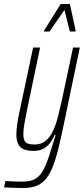

<svg xmlns="http://www.w3.org/2000/svg" viewBox="-66 -748 420 962"><path d="M51 194Q38 194 22 193.5Q6 193 -11.5 192.5Q-29 192 -46 191L-39 159Q-31 159 -18 160Q-5 161 11.5 161.5Q28 162 44 162Q75 162 97 154.5Q119 147 135.5 127Q152 107 166.5 71Q181 35 197 -21Q201 -34 205 -46.5Q209 -59 213 -72H208Q200 -53 187 -34.5Q174 -16 153.5 -4Q133 8 102 8Q72 8 53 0Q34 -8 25 -26.5Q16 -45 16 -75Q16 -96 20 -124.5Q24 -153 32 -190L100 -510H135L69 -195Q61 -155 56 -126.5Q51 -98 51 -78Q51 -56 56.5 -44Q62 -32 75 -28Q88 -24 108 -24Q141 -24 163.5 -43Q186 -62 200.5 -94Q215 -126 225 -165.5Q235 -205 244 -246L300 -510H334L244 -79Q228 -3 212 49Q196 101 175.5 133Q155 165 125 179.5Q95 194 51 194ZM154 -590 155 -595 238 -728H284L313 -595L312 -590H284L257 -698L182 -590Z"/></svg>

Font: Saira UltraCondensed Thin
Style: Italic
Weight: 250
Width: 1
Italic angle: -12°
Designer: Hector Gatti with collaboration of the Omnibus-Type team
Foundry: Omnibus-Type
Version: Version 1.101